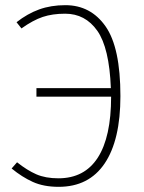

<svg xmlns="http://www.w3.org/2000/svg" viewBox="-20 -713 559 743"><path d="M446 -341Q446 -171 385 -80.5Q324 10 207 10Q149 10 107 -9Q65 -28 25 -61L46 -85Q85 -54 120.5 -38.5Q156 -23 206 -23Q307 -23 358.5 -103Q410 -183 410 -339H121V-372H409Q403 -528 356.5 -594Q310 -660 232 -660Q183 -660 145.5 -647.5Q108 -635 63 -603L44 -627Q86 -660 131.5 -676.5Q177 -693 233 -693Q331 -693 388.5 -611Q446 -529 446 -341Z"/></svg>

Font: FiraGO UltraLight
Style: Regular
Weight: 200
Designer: bBox Type
Foundry: bBox Type GmbH
Version: Version 1.001